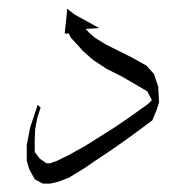

<svg xmlns="http://www.w3.org/2000/svg" viewBox="-20 -361 431 445"><path d="M153.3 -327.1 210 -295.9 178.7 -293.9 186.5 -285.2 200.2 -273.4 225.6 -257.8 256.8 -242.2 284.2 -228.5 319.3 -209 336.9 -189.5 346.7 -160.2 348.6 -124 342.8 -105.5 333 -82 280.3 -43 237.3 -12.7 202.1 10.7 174.8 29.3 139.6 50.8 114.3 60.5 96.7 64.5H79.1L60.5 54.7L47.9 31.2L42 11.7V-24.4L49.8 -65.4L67.4 -118.2L74.2 -111.3L66.4 -87.9L61.5 -61.5L60.5 -37.1V-8.8L72.3 6.8L87.9 17.6H95.7L112.3 11.7L141.6 -2.9L176.8 -22.5L208 -42L245.1 -65.4L282.2 -90.8L323.2 -120.1L332 -128.9L321.3 -149.4L262.7 -183.6L227.5 -201.2L196.3 -221.7L172.9 -242.2L153.3 -263.7L143.6 -274.4L139.6 -283.2H129.9L133.8 -319.3L135.7 -340.8Z"/></svg>

Font: LaylaThuluth
Style: Regular
Weight: 400
Version: Version 2.0